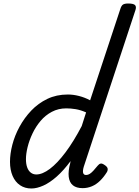

<svg xmlns="http://www.w3.org/2000/svg" viewBox="-20 -1058 795 1095"><path d="M159 17Q122 17 94.5 -1.5Q67 -20 52 -54.5Q37 -89 37 -135Q37 -181 50.5 -233Q64 -285 91.5 -335.5Q119 -386 158.5 -427.5Q198 -469 250 -494Q302 -519 367 -519Q398 -519 431 -510.5Q464 -502 494 -486L666 -1006Q672 -1026 681.5 -1032Q691 -1038 711 -1038Q742 -1038 750.5 -1028.5Q759 -1019 752 -999L458 -108Q451 -85 454 -72.5Q457 -60 471 -60Q482 -60 492 -66.5Q502 -73 513 -85Q524 -97 537 -113Q545 -123 553.5 -125Q562 -127 575 -118Q591 -108 593.5 -98Q596 -88 590 -77Q572 -48 550.5 -27Q529 -6 504 4.5Q479 15 451 15Q416 15 396 -1Q376 -17 372 -49.5Q368 -82 381 -130Q381 -133 381.5 -135.5Q382 -138 383 -140Q343 -86 303.5 -51Q264 -16 227 0.5Q190 17 159 17ZM128 -150Q128 -123 135 -103.5Q142 -84 155.5 -73.5Q169 -63 187 -63Q222 -63 264.5 -95Q307 -127 353.5 -189Q400 -251 446 -339L471 -417Q439 -431 411 -435.5Q383 -440 358 -440Q313 -440 276 -420.5Q239 -401 211.5 -368.5Q184 -336 165.5 -297Q147 -258 137.5 -219.5Q128 -181 128 -150Z"/></svg>

Font: Playwrite IN
Style: Regular
Weight: 400
Designer: Veronika Burian, José Scaglione
Foundry: TypeTogether
Version: Version 1.002